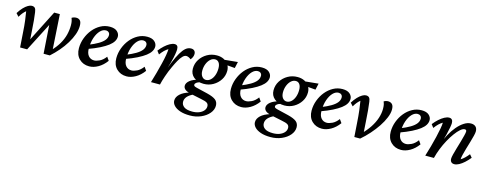

<svg xmlns="http://www.w3.org/2000/svg" viewBox="-27 -1068 4876 1928"><g transform="rotate(15 2411.0 -104.5)"><path d="M125 3.9 114.3 -150.4Q110.4 -217.8 103.5 -271Q96.7 -324.2 89.8 -363.3Q56.6 -336.9 29.3 -289.1L1 -320.3Q23.4 -356.4 46.9 -380.9Q70.3 -405.3 92.3 -418Q114.3 -430.7 130.9 -430.7Q153.3 -430.7 164.1 -418.9Q174.8 -407.2 178.7 -377Q183.6 -346.7 188.5 -293.9Q193.4 -241.2 197.3 -173.8L205.1 -51.8H176.8L365.2 -422.9H423.8L447.3 -50.8L430.7 -47.9Q478.5 -96.7 506.8 -145Q535.2 -193.4 547.9 -242.7Q560.5 -292 560.5 -342.8Q560.5 -368.2 556.6 -385.7Q552.7 -403.3 546.9 -417Q556.6 -423.8 569.3 -427.2Q582 -430.7 593.8 -430.7Q619.1 -430.7 633.8 -414.6Q648.4 -398.4 648.4 -359.4Q648.4 -317.4 631.8 -270.5Q615.2 -223.6 585.4 -174.8Q555.7 -126 516.6 -80.6Q477.5 -35.2 433.6 3.9H369.1L346.7 -325.2H367.2L198.2 3.9Z M842.8 7.8Q779.3 7.8 738.3 -32.7Q697.3 -73.2 697.3 -142.6Q697.3 -197.3 716.8 -249Q736.3 -300.8 769.5 -341.3Q802.7 -381.8 847.2 -406.2Q891.6 -430.7 943.4 -430.7Q994.1 -430.7 1019.5 -407.7Q1044.9 -384.8 1044.9 -354.5Q1044.9 -329.1 1030.3 -304.7Q1015.6 -280.3 984.4 -256.3Q953.1 -232.4 902.8 -207Q852.5 -181.6 781.2 -156.2V-200.2Q839.8 -223.6 878.4 -246.6Q917 -269.5 936 -293.9Q955.1 -318.4 955.1 -345.7Q955.1 -363.3 943.8 -374Q932.6 -384.8 914.1 -384.8Q882.8 -384.8 855.5 -356.4Q828.1 -328.1 811 -278.8Q793.9 -229.5 793.9 -165Q793.9 -115.2 816.4 -88.9Q838.9 -62.5 875 -62.5Q898.4 -62.5 931.6 -78.1Q964.8 -93.8 994.1 -132.8L1019.5 -96.7Q982.4 -45.9 935.1 -19Q887.7 7.8 842.8 7.8Z M1231.4 7.8Q1168 7.8 1127 -32.7Q1085.9 -73.2 1085.9 -142.6Q1085.9 -197.3 1105.5 -249Q1125 -300.8 1158.2 -341.3Q1191.4 -381.8 1235.8 -406.2Q1280.3 -430.7 1332 -430.7Q1382.8 -430.7 1408.2 -407.7Q1433.6 -384.8 1433.6 -354.5Q1433.6 -329.1 1418.9 -304.7Q1404.3 -280.3 1373 -256.3Q1341.8 -232.4 1291.5 -207Q1241.2 -181.6 1169.9 -156.2V-200.2Q1228.5 -223.6 1267.1 -246.6Q1305.7 -269.5 1324.7 -293.9Q1343.8 -318.4 1343.8 -345.7Q1343.8 -363.3 1332.5 -374Q1321.3 -384.8 1302.7 -384.8Q1271.5 -384.8 1244.1 -356.4Q1216.8 -328.1 1199.7 -278.8Q1182.6 -229.5 1182.6 -165Q1182.6 -115.2 1205.1 -88.9Q1227.5 -62.5 1263.7 -62.5Q1287.1 -62.5 1320.3 -78.1Q1353.5 -93.8 1382.8 -132.8L1408.2 -96.7Q1371.1 -45.9 1323.7 -19Q1276.4 7.8 1231.4 7.8Z M1760.7 -345.7Q1741.2 -345.7 1722.2 -325.7Q1703.1 -305.7 1685.1 -273.4Q1667 -241.2 1648.4 -200.2Q1623 -146.5 1604.5 -91.3Q1585.9 -36.1 1578.1 0H1484.4Q1500 -49.8 1514.6 -104Q1529.3 -158.2 1542 -210Q1554.7 -261.7 1561.5 -302.7Q1568.4 -343.8 1568.4 -365.2Q1547.9 -353.5 1528.8 -335Q1509.8 -316.4 1490.2 -289.1L1464.8 -322.3Q1489.3 -353.5 1516.1 -377.9Q1543 -402.3 1569.3 -416.5Q1595.7 -430.7 1617.2 -430.7Q1634.8 -430.7 1644 -419.9Q1653.3 -409.2 1653.3 -383.8Q1653.3 -369.1 1647.9 -335Q1642.6 -300.8 1627 -242.7Q1611.3 -184.6 1580.1 -95.7H1575.2Q1606.4 -179.7 1632.3 -242.7Q1658.2 -305.7 1682.6 -347.2Q1707 -388.7 1731.9 -409.7Q1756.8 -430.7 1787.1 -430.7Q1809.6 -430.7 1821.8 -418.5Q1834 -406.2 1834 -384.8Q1834 -370.1 1827.6 -354Q1821.3 -337.9 1808.6 -324.2Q1797.9 -334 1784.7 -339.8Q1771.5 -345.7 1760.7 -345.7Z M1946.3 222.7Q1885.7 222.7 1843.8 208Q1801.8 193.4 1779.8 169.4Q1757.8 145.5 1757.8 117.2Q1757.8 81.1 1790.5 50.3Q1823.2 19.5 1887.7 0L1929.7 9.8Q1888.7 28.3 1867.7 52.2Q1846.7 76.2 1846.7 105.5Q1846.7 137.7 1874 158.2Q1901.4 178.7 1960 178.7Q1999 178.7 2029.3 167Q2059.6 155.3 2077.1 134.8Q2094.7 114.3 2094.7 88.9Q2094.7 65.4 2077.6 53.7Q2060.5 42 2012.7 33.2L1905.3 10.7L1894.5 6.8Q1858.4 0 1839.8 -15.6Q1821.3 -31.2 1821.3 -53.7Q1821.3 -82 1852.5 -107.9Q1883.8 -133.8 1946.3 -148.4L1961.9 -126Q1939.5 -121.1 1925.3 -110.4Q1911.1 -99.6 1911.1 -87.9Q1911.1 -78.1 1918.9 -73.2Q1926.8 -68.4 1946.3 -63.5L2060.5 -36.1Q2123 -20.5 2149.4 1Q2175.8 22.5 2175.8 61.5Q2175.8 103.5 2144.5 140.6Q2113.3 177.7 2061 200.2Q2008.8 222.7 1946.3 222.7ZM1999 -120.1Q1934.6 -120.1 1895 -152.8Q1855.5 -185.5 1855.5 -240.2Q1855.5 -293 1882.8 -335.9Q1910.2 -378.9 1955.6 -404.8Q2001 -430.7 2055.7 -430.7Q2097.7 -430.7 2128.9 -414.6Q2160.2 -398.4 2177.7 -370.6Q2195.3 -342.8 2195.3 -307.6Q2195.3 -255.9 2168 -213.4Q2140.6 -170.9 2096.2 -145.5Q2051.8 -120.1 1999 -120.1ZM2010.7 -164.1Q2036.1 -164.1 2057.6 -183.1Q2079.1 -202.1 2091.3 -234.9Q2103.5 -267.6 2103.5 -307.6Q2103.5 -345.7 2088.9 -366.7Q2074.2 -387.7 2048.8 -387.7Q2022.5 -387.7 2000.5 -368.2Q1978.5 -348.6 1965.3 -315.9Q1952.1 -283.2 1952.1 -245.1Q1952.1 -207 1969.2 -185.5Q1986.3 -164.1 2010.7 -164.1ZM2260.7 -354.5 2149.4 -364.3 2117.2 -405.3 2275.4 -420.9Z M2422.9 7.8Q2359.4 7.8 2318.4 -32.7Q2277.3 -73.2 2277.3 -142.6Q2277.3 -197.3 2296.9 -249Q2316.4 -300.8 2349.6 -341.3Q2382.8 -381.8 2427.2 -406.2Q2471.7 -430.7 2523.4 -430.7Q2574.2 -430.7 2599.6 -407.7Q2625 -384.8 2625 -354.5Q2625 -329.1 2610.4 -304.7Q2595.7 -280.3 2564.5 -256.3Q2533.2 -232.4 2482.9 -207Q2432.6 -181.6 2361.3 -156.2V-200.2Q2419.9 -223.6 2458.5 -246.6Q2497.1 -269.5 2516.1 -293.9Q2535.2 -318.4 2535.2 -345.7Q2535.2 -363.3 2523.9 -374Q2512.7 -384.8 2494.1 -384.8Q2462.9 -384.8 2435.5 -356.4Q2408.2 -328.1 2391.1 -278.8Q2374 -229.5 2374 -165Q2374 -115.2 2396.5 -88.9Q2418.9 -62.5 2455.1 -62.5Q2478.5 -62.5 2511.7 -78.1Q2544.9 -93.8 2574.2 -132.8L2599.6 -96.7Q2562.5 -45.9 2515.1 -19Q2467.8 7.8 2422.9 7.8Z M2785.2 222.7Q2724.6 222.7 2682.6 208Q2640.6 193.4 2618.7 169.4Q2596.7 145.5 2596.7 117.2Q2596.7 81.1 2629.4 50.3Q2662.1 19.5 2726.6 0L2768.6 9.8Q2727.5 28.3 2706.5 52.2Q2685.5 76.2 2685.5 105.5Q2685.5 137.7 2712.9 158.2Q2740.2 178.7 2798.8 178.7Q2837.9 178.7 2868.2 167Q2898.4 155.3 2916 134.8Q2933.6 114.3 2933.6 88.9Q2933.6 65.4 2916.5 53.7Q2899.4 42 2851.6 33.2L2744.1 10.7L2733.4 6.8Q2697.3 0 2678.7 -15.6Q2660.2 -31.2 2660.2 -53.7Q2660.2 -82 2691.4 -107.9Q2722.7 -133.8 2785.2 -148.4L2800.8 -126Q2778.3 -121.1 2764.2 -110.4Q2750 -99.6 2750 -87.9Q2750 -78.1 2757.8 -73.2Q2765.6 -68.4 2785.2 -63.5L2899.4 -36.1Q2961.9 -20.5 2988.3 1Q3014.6 22.5 3014.6 61.5Q3014.6 103.5 2983.4 140.6Q2952.1 177.7 2899.9 200.2Q2847.7 222.7 2785.2 222.7ZM2837.9 -120.1Q2773.4 -120.1 2733.9 -152.8Q2694.3 -185.5 2694.3 -240.2Q2694.3 -293 2721.7 -335.9Q2749 -378.9 2794.4 -404.8Q2839.8 -430.7 2894.5 -430.7Q2936.5 -430.7 2967.8 -414.6Q2999 -398.4 3016.6 -370.6Q3034.2 -342.8 3034.2 -307.6Q3034.2 -255.9 3006.8 -213.4Q2979.5 -170.9 2935.1 -145.5Q2890.6 -120.1 2837.9 -120.1ZM2849.6 -164.1Q2875 -164.1 2896.5 -183.1Q2918 -202.1 2930.2 -234.9Q2942.4 -267.6 2942.4 -307.6Q2942.4 -345.7 2927.7 -366.7Q2913.1 -387.7 2887.7 -387.7Q2861.3 -387.7 2839.4 -368.2Q2817.4 -348.6 2804.2 -315.9Q2791 -283.2 2791 -245.1Q2791 -207 2808.1 -185.5Q2825.2 -164.1 2849.6 -164.1ZM3099.6 -354.5 2988.3 -364.3 2956.1 -405.3 3114.3 -420.9Z M3261.7 7.8Q3198.2 7.8 3157.2 -32.7Q3116.2 -73.2 3116.2 -142.6Q3116.2 -197.3 3135.7 -249Q3155.3 -300.8 3188.5 -341.3Q3221.7 -381.8 3266.1 -406.2Q3310.5 -430.7 3362.3 -430.7Q3413.1 -430.7 3438.5 -407.7Q3463.9 -384.8 3463.9 -354.5Q3463.9 -329.1 3449.2 -304.7Q3434.6 -280.3 3403.3 -256.3Q3372.1 -232.4 3321.8 -207Q3271.5 -181.6 3200.2 -156.2V-200.2Q3258.8 -223.6 3297.4 -246.6Q3335.9 -269.5 3355 -293.9Q3374 -318.4 3374 -345.7Q3374 -363.3 3362.8 -374Q3351.6 -384.8 3333 -384.8Q3301.8 -384.8 3274.4 -356.4Q3247.1 -328.1 3230 -278.8Q3212.9 -229.5 3212.9 -165Q3212.9 -115.2 3235.4 -88.9Q3257.8 -62.5 3293.9 -62.5Q3317.4 -62.5 3350.6 -78.1Q3383.8 -93.8 3413.1 -132.8L3438.5 -96.7Q3401.4 -45.9 3354 -19Q3306.6 7.8 3261.7 7.8Z M3599.6 3.9 3589.8 -136.7Q3585 -213.9 3578.1 -269Q3571.3 -324.2 3564.5 -363.3Q3532.2 -337.9 3503.9 -289.1L3475.6 -320.3Q3498 -356.4 3521.5 -380.9Q3544.9 -405.3 3566.9 -418Q3588.9 -430.7 3605.5 -430.7Q3627.9 -430.7 3638.7 -418.9Q3649.4 -407.2 3653.3 -377Q3658.2 -346.7 3663.1 -291Q3668 -235.4 3671.9 -170.9L3679.7 -51.8L3657.2 -47.9Q3707 -96.7 3739.7 -147Q3772.5 -197.3 3788.6 -247.1Q3804.7 -296.9 3804.7 -342.8Q3804.7 -368.2 3801.3 -385.7Q3797.9 -403.3 3791 -417Q3799.8 -423.8 3812 -427.2Q3824.2 -430.7 3835 -430.7Q3861.3 -430.7 3877.4 -414.6Q3893.6 -398.4 3893.6 -359.4Q3893.6 -322.3 3874.5 -275.4Q3855.5 -228.5 3822.8 -179.2Q3790 -129.9 3748 -82.5Q3706.1 -35.2 3660.2 3.9Z M4084 7.8Q4020.5 7.8 3979.5 -32.7Q3938.5 -73.2 3938.5 -142.6Q3938.5 -197.3 3958 -249Q3977.5 -300.8 4010.7 -341.3Q4043.9 -381.8 4088.4 -406.2Q4132.8 -430.7 4184.6 -430.7Q4235.4 -430.7 4260.7 -407.7Q4286.1 -384.8 4286.1 -354.5Q4286.1 -329.1 4271.5 -304.7Q4256.8 -280.3 4225.6 -256.3Q4194.3 -232.4 4144 -207Q4093.8 -181.6 4022.5 -156.2V-200.2Q4081.1 -223.6 4119.6 -246.6Q4158.2 -269.5 4177.2 -293.9Q4196.3 -318.4 4196.3 -345.7Q4196.3 -363.3 4185.1 -374Q4173.8 -384.8 4155.3 -384.8Q4124 -384.8 4096.7 -356.4Q4069.3 -328.1 4052.2 -278.8Q4035.2 -229.5 4035.2 -165Q4035.2 -115.2 4057.6 -88.9Q4080.1 -62.5 4116.2 -62.5Q4139.6 -62.5 4172.9 -78.1Q4206.1 -93.8 4235.4 -132.8L4260.7 -96.7Q4223.6 -45.9 4176.3 -19Q4128.9 7.8 4084 7.8Z M4638.7 7.8Q4617.2 7.8 4606 -4.4Q4594.7 -16.6 4594.7 -38.1Q4594.7 -51.8 4602.1 -82.5Q4609.4 -113.3 4621.1 -151.4Q4632.8 -189.5 4643.6 -227.5Q4654.3 -265.6 4662.1 -295.9Q4669.9 -326.2 4669.9 -339.8Q4669.9 -358.4 4651.4 -358.4Q4631.8 -358.4 4606.9 -336.9Q4582 -315.4 4555.2 -278.8Q4528.3 -242.2 4502.9 -195.8Q4477.5 -149.4 4457.5 -98.6Q4437.5 -47.9 4425.8 0H4335.9Q4351.6 -49.8 4366.7 -104Q4381.8 -158.2 4394 -210Q4406.2 -261.7 4413.6 -302.7Q4420.9 -343.8 4420.9 -365.2Q4400.4 -353.5 4380.9 -335Q4361.3 -316.4 4341.8 -289.1L4316.4 -322.3Q4340.8 -353.5 4368.2 -377.9Q4395.5 -402.3 4421.9 -416.5Q4448.2 -430.7 4470.7 -430.7Q4490.2 -430.7 4500 -418.5Q4509.8 -406.2 4509.8 -383.8Q4509.8 -369.1 4504.4 -338.9Q4499 -308.6 4487.3 -260.7Q4475.6 -212.9 4455.1 -142.6H4446.3Q4465.8 -199.2 4493.7 -251.5Q4521.5 -303.7 4555.2 -343.8Q4588.9 -383.8 4625.5 -407.2Q4662.1 -430.7 4697.3 -430.7Q4728.5 -430.7 4746.1 -414.1Q4763.7 -397.5 4763.7 -365.2Q4763.7 -350.6 4756.3 -319.8Q4749 -289.1 4737.3 -250.5Q4725.6 -211.9 4714.4 -173.3Q4703.1 -134.8 4695.8 -104Q4688.5 -73.2 4688.5 -56.6Q4709 -68.4 4728 -86.9Q4747.1 -105.5 4766.6 -129.9L4792 -99.6Q4767.6 -69.3 4740.7 -44.9Q4713.9 -20.5 4687.5 -6.3Q4661.1 7.8 4638.7 7.8Z"/></g></svg>

Font: Crimson Pro ExtraLight Medium
Style: Italic
Weight: 500
Italic angle: -12°
Version: Version 1.002